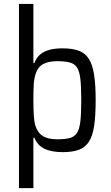

<svg xmlns="http://www.w3.org/2000/svg" viewBox="-20 -763 561 973"><path d="M76.1 190.5V-743H149.2V-443.9H154.3Q165.3 -472.3 185.3 -488.3Q205.3 -504.2 233 -511.1Q260.7 -518 296.7 -518Q346.2 -518 378.7 -506.2Q411.3 -494.5 430 -465.1Q448.7 -435.8 456.8 -384.9Q464.8 -333.9 464.8 -255.5Q464.8 -177.7 457.3 -126.5Q449.7 -75.3 431.3 -45.9Q412.8 -16.6 380.5 -4.3Q348.2 8 297.8 8Q243 8 206.9 -8.3Q170.9 -24.7 154.3 -64.9H149.2V190.5ZM269.2 -57.1Q309.4 -57.1 333.4 -63.5Q357.5 -69.9 370.2 -89.6Q382.9 -109.3 387.4 -149Q391.8 -188.8 391.8 -255Q391.8 -322.8 387.4 -362.2Q382.9 -401.7 370.2 -420.9Q357.5 -440.1 333.4 -446.5Q309.4 -452.9 269.2 -452.9Q224.7 -452.9 198.1 -438Q171.5 -423.1 160.7 -389.5Q152.7 -364.8 150.9 -333.6Q149.2 -302.4 149.2 -255Q149.2 -211.9 151.2 -180.7Q153.2 -149.5 157.6 -131.1Q169.4 -91.5 196 -74.3Q222.6 -57.1 269.2 -57.1Z"/></svg>

Font: Saira Thin SemiCondensed
Style: Regular
Weight: 100
Width: 4
Version: Version 1.101